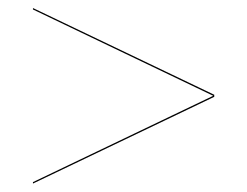

<svg xmlns="http://www.w3.org/2000/svg" viewBox="-20 -620 600 466"><path d="M60 -597V-600.5L500 -390V-385L60 -174.5V-178L497.5 -387.5Z"/></svg>

Font: Bodoni Moda 48pt Black
Style: Regular
Weight: 900
Designer: Owen Earl
Foundry: indestructible type
Version: Version 2.004